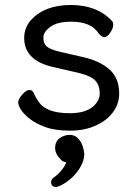

<svg xmlns="http://www.w3.org/2000/svg" viewBox="-20 -506 550 770"><path d="M194 -237Q77 -263 77 -354Q77 -394 103 -424Q158 -486 264 -486Q370 -486 430 -421Q434 -417 434 -405Q434 -393 422 -375Q410 -357 398.5 -357Q387 -357 375 -373Q345 -419 266 -419Q210 -419 182 -398.5Q154 -378 154 -355.5Q154 -333 166 -321Q178 -309 217 -299L313 -277Q380 -262 419 -227.5Q458 -193 458 -130Q458 -90 433.5 -56.5Q409 -23 365 -3Q320 18 260.5 18Q201 18 161.5 3.5Q122 -11 98 -30.5Q74 -50 63.5 -67Q53 -84 53 -96Q53 -108 69 -126.5Q85 -145 97.5 -145Q110 -145 115 -134Q122 -116 137 -95Q168 -52 260 -52Q319 -52 349.5 -76Q380 -100 380 -131Q380 -162 363.5 -181.5Q347 -201 294 -214ZM205 244Q197 244 191 239.5Q185 235 185 224Q185 214 194 207Q212 195 226.5 177Q241 159 246 145Q244 144 241 144Q230 141 225 135Q201 112 201 87Q201 62 219 48.5Q237 35 260 35Q283 35 298.5 55Q314 75 318 110Q318 147 288 185Q258 223 216 241Q208 244 206.5 244Q205 244 205 244Z"/></svg>

Font: Moon Stars Kai
Style: Bold
Weight: 700
Designer: GuiWonder
Version: Version 1.101